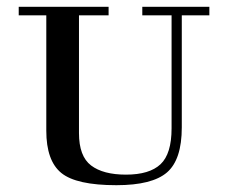

<svg xmlns="http://www.w3.org/2000/svg" viewBox="-20 -532 670 564"><path d="M35 -487V-512H299V-487H212V-141Q212 -73 247.5 -46Q283 -19 350 -19Q419 -19 451.5 -49.5Q484 -80 484 -155V-487H398V-512H595V-487H514V-158Q514 -63 470.5 -25.5Q427 12 322 12Q204 12 160 -24Q116 -60 116 -148V-487Z"/></svg>

Font: Justus
Style: Versalitas
Weight: 400
Version: Version 001.001